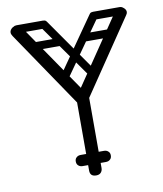

<svg xmlns="http://www.w3.org/2000/svg" viewBox="-80 -765 707 831"><g transform="rotate(-10 273.5 -350.0)"><path d="M276 0Q249 0 249 -26Q249 -81 249 -111.5Q249 -142 249 -158.5Q249 -175 249 -187Q249 -199 249 -215.5Q249 -232 249 -262.5Q249 -293 249 -348Q249 -374 276 -374Q304 -374 304 -350V-28Q304 -16 297 -8Q290 0 276 0ZM24 -657Q18 -666 18 -673Q18 -685 31 -694Q42 -700 49 -700Q60 -700 67 -690L276 -385L481 -687Q491 -700 501 -700Q510 -700 516 -695Q529 -686 529 -674Q529 -668 524 -661L273 -290ZM203 -426Q189 -435 199 -449L368 -691Q377 -705 392 -695Q407 -685 398 -671L228 -430Q217 -416 203 -426ZM519 -682Q519 -665 502 -665H386Q367 -665 367 -682Q367 -700 385 -700H501Q519 -700 519 -682ZM463 -596Q463 -579 446 -579H330Q311 -579 311 -596Q311 -614 329 -614H445Q463 -614 463 -596ZM347 -426Q333 -416 322 -430L152 -671Q143 -685 158 -695Q173 -705 182 -691L351 -449Q361 -435 347 -426ZM31 -682Q31 -700 49 -700H165Q183 -700 183 -682Q183 -665 164 -665H48Q31 -665 31 -682ZM87 -596Q87 -614 105 -614H221Q239 -614 239 -596Q239 -579 220 -579H104Q87 -579 87 -596ZM199 -75Q199 -86 206 -92Q213 -99 225 -99H274Q286 -99 293 -93Q300 -86 300 -75Q300 -63 293 -56Q286 -50 274 -50H225Q213 -50 206 -57Q199 -63 199 -75ZM353 -75Q353 -63 346 -57Q339 -50 327 -50H278Q267 -50 259 -56Q252 -63 252 -75Q252 -86 259 -93Q267 -99 278 -99H327Q339 -99 346 -92Q353 -86 353 -75Z"/></g></svg>

Font: Agu Display Uzo
Style: Regular
Weight: 400
Version: Version 1.103